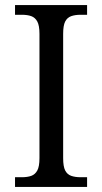

<svg xmlns="http://www.w3.org/2000/svg" viewBox="-20 -734 402 754"><path d="M39 0V-38H65Q88 -38 103 -43.5Q118 -49 126.5 -64.5Q135 -80 135 -113V-601Q135 -634 126.5 -649.5Q118 -665 103 -670.5Q88 -676 65 -676H39V-714H322V-676H297Q275 -676 259.5 -670.5Q244 -665 236 -649.5Q228 -634 228 -601V-113Q228 -80 236 -64.5Q244 -49 259.5 -43.5Q275 -38 297 -38H322V0Z"/></svg>

Font: Noto Serif Hentaigana EL
Style: Regular
Weight: 400
Designer: Kazuhiro Yamada
Foundry: nipponia
Version: Version 1.000